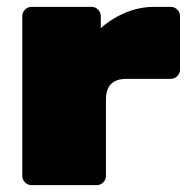

<svg xmlns="http://www.w3.org/2000/svg" viewBox="-20 -540 558 560"><path d="M430 -520H478Q489 -520 497 -512Q505 -504 505 -493V-337Q505 -326 497 -318Q489 -310 478 -310H349Q289 -310 289 -250V-27Q289 -16 281 -8Q273 0 262 0H72Q61 0 53 -8Q45 -16 45 -27V-493Q45 -504 53 -512Q61 -520 72 -520H247Q258 -520 266 -512Q274 -504 274 -493V-458Q307 -487 347 -503.5Q387 -520 430 -520Z"/></svg>

Font: Rubik
Style: Regular
Weight: 900
Designer: Hubert & Fischer
Foundry: Hubert & Fischer
Version: Version 1.100